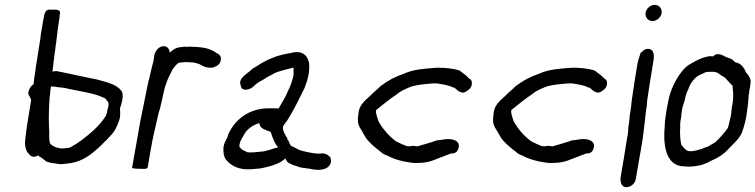

<svg xmlns="http://www.w3.org/2000/svg" viewBox="-20 -696 3124 794"><path d="M99 -321C95 -312 97 -305 101 -300L109 -283C105 -261 102 -238 98 -216C92 -183 88 -150 84 -117C82 -96 86 -72 98 -61C107 -50 117 -41 139 -54V-52C144 -46 154 -45 158 -38H159C162 -36 167 -33 170 -29C182 -24 194 -21 210 -20C219 -18 228 -17 235 -17H236C242 -18 248 -19 253 -19H254C261 -20 269 -21 275 -22C319 -29 356 -56 384 -82C394 -91 402 -98 412 -109C419 -115 427 -123 435 -133C453 -149 465 -174 473 -199C479 -216 477 -237 476 -248C480 -257 483 -269 485 -279C487 -292 489 -305 485 -315V-316C473 -335 450 -347 425 -355L382 -367C325 -378 271 -391 214 -402H212C206 -401 206 -402 197 -400C201 -431 204 -464 209 -495V-496C209 -504 211 -510 212 -518C216 -552 220 -588 226 -622C227 -632 227 -638 228 -642C230 -651 222 -654 213 -656H194C191 -656 188 -657 182 -656C168 -655 164 -639 162 -630L152 -573C150 -562 148 -550 147 -537C145 -523 142 -508 140 -493C137 -478 136 -463 133 -448C130 -433 128 -417 126 -402C125 -395 124 -389 123 -382C121 -371 120 -359 119 -348C112 -343 105 -338 99 -321ZM191 -339C191 -339 195 -338 197 -338H203C206 -338 210 -337 216 -336C231 -334 249 -333 262 -329L291 -323C332 -315 375 -308 406 -293L415 -289L423 -279C429 -274 430 -269 428 -255L426 -248L424 -239C423 -235 422 -231 421 -225L416 -214C403 -195 389 -178 372 -162C353 -144 334 -129 313 -113H312C300 -103 285 -95 270 -86L266 -85C262 -85 259 -84 256 -84H255C252 -83 247 -83 240 -82C218 -82 200 -90 188 -101C184 -109 184 -122 183 -138L184 -141C181 -193 181 -231 185 -291C187 -300 187 -309 188 -319C189 -326 190 -333 191 -339Z M526 -1C534 1 541 2 556 2H562C572 2 589 5 591 -5L604 -81C611 -122 621 -163 630 -203C634 -220 637 -235 642 -248V-249C644 -260 648 -273 651 -287C655 -308 661 -335 668 -353C675 -375 685 -389 694 -410C701 -419 712 -434 721 -437C724 -437 729 -438 732 -438C737 -438 742 -439 746 -439H760C766 -438 771 -438 777 -438C779 -438 780 -437 784 -437C789 -435 793 -435 797 -433H798C802 -432 805 -431 810 -428L819 -423C828 -419 838 -416 849 -416C857 -416 863 -416 871 -421C887 -426 896 -444 893 -458C892 -468 883 -473 873 -478C858 -490 837 -497 813 -500C805 -501 798 -501 790 -502H789C783 -502 779 -502 773 -503H772C764 -503 757 -503 749 -502C749 -502 748 -503 745 -503H744C738 -502 733 -502 727 -501C707 -499 694 -490 682 -478C681 -491 674 -505 657 -505C636 -505 621 -484 618 -466L616 -451C615 -444 613 -436 611 -429L609 -422C608 -417 606 -411 605 -405C602 -392 599 -380 596 -366L595 -365C594 -357 591 -347 589 -337C581 -293 570 -245 561 -199Z M904 -86C903 -66 905 -47 916 -34C935 -11 968 7 1015 4C1023 4 1030 3 1038 2C1056 2 1074 -3 1090 -7C1114 -13 1142 -23 1160 -41C1162 -35 1167 -29 1171 -24C1180 -19 1192 -12 1207 -9C1220 -2 1243 -1 1262 2C1292 10 1344 11 1349 -29C1350 -33 1348 -37 1347 -41L1348 -43C1341 -51 1328 -65 1305 -61H1296C1294 -60 1292 -60 1292 -60L1291 -61L1273 -63L1256 -66C1245 -68 1230 -72 1220 -75C1208 -80 1196 -88 1183 -93C1180 -99 1176 -105 1174 -111V-113C1172 -116 1169 -117 1168 -121L1169 -122C1160 -140 1150 -148 1150 -172C1154 -179 1159 -187 1165 -194V-195H1166C1188 -230 1206 -264 1225 -303L1239 -331C1247 -352 1253 -369 1257 -393C1259 -404 1258 -414 1259 -423V-424C1258 -456 1240 -485 1198 -480C1164 -473 1138 -470 1108 -457C1075 -445 1051 -428 1023 -411H1022V-410C1011 -396 963 -374 975 -345C977 -314 1016 -324 1031 -341C1041 -351 1049 -356 1066 -365C1079 -374 1095 -383 1108 -389V-390H1109C1132 -403 1160 -407 1191 -416H1194V-407V-392V-386C1189 -360 1180 -337 1169 -316V-315C1160 -293 1144 -269 1132 -247C1131 -247 1127 -248 1124 -248H1090C1012 -248 953 -204 924 -141C922 -136 922 -131 920 -128C913 -114 907 -104 904 -87ZM970 -96 971 -101C972 -108 979 -123 984 -130H985V-131C997 -159 1021 -177 1052 -187C1052 -187 1053 -182 1054 -180C1058 -164 1079 -158 1098 -151L1100 -149C1106 -129 1115 -105 1128 -89H1129C1130 -89 1130 -88 1131 -87C1107 -82 1081 -69 1058 -69L1052 -68L1037 -67L1032 -66H1021C1018 -65 1015 -65 1012 -66H1011C1006 -66 1000 -66 998 -69H997L996 -70H995V-71C988 -73 982 -76 979 -80C974 -83 969 -88 970 -96Z M1462 -223C1456 -190 1463 -174 1477 -154C1482 -146 1487 -135 1493 -126C1508 -105 1532 -85 1552 -70C1559 -64 1568 -56 1581 -53C1609 -37 1650 -26 1693 -22C1722 -22 1743 -23 1766 -31C1791 -40 1819 -52 1844 -61L1856 -62C1869 -65 1875 -76 1877 -87C1882 -113 1855 -121 1833 -121C1817 -121 1804 -116 1790 -116H1788C1764 -107 1733 -99 1707 -91C1702 -91 1696 -92 1689 -93H1687C1682 -92 1677 -91 1673 -91C1669 -91 1665 -91 1662 -92C1647 -97 1631 -105 1617 -112C1588 -134 1563 -162 1545 -195C1541 -208 1534 -224 1535 -239L1538 -243C1564 -263 1589 -285 1618 -304C1637 -320 1652 -326 1678 -337C1705 -346 1735 -348 1769 -351H1788C1807 -348 1826 -345 1843 -339C1848 -336 1854 -334 1860 -333C1862 -331 1864 -329 1867 -327C1871 -322 1883 -313 1895 -313H1896C1901 -314 1907 -316 1912 -321C1922 -326 1930 -336 1931 -347C1933 -359 1929 -367 1919 -372C1909 -384 1895 -393 1882 -403L1881 -404C1854 -413 1822 -416 1787 -416C1737 -412 1691 -410 1650 -391C1614 -379 1584 -363 1554 -340H1553V-339C1540 -326 1523 -313 1510 -299C1489 -280 1463 -260 1462 -223Z M2021 -223C2015 -190 2022 -174 2036 -154C2041 -146 2046 -135 2052 -126C2067 -105 2091 -85 2111 -70C2118 -64 2127 -56 2140 -53C2168 -37 2209 -26 2252 -22C2281 -22 2302 -23 2325 -31C2350 -40 2378 -52 2403 -61L2415 -62C2428 -65 2434 -76 2436 -87C2441 -113 2414 -121 2392 -121C2376 -121 2363 -116 2349 -116H2347C2323 -107 2292 -99 2266 -91C2261 -91 2255 -92 2248 -93H2246C2241 -92 2236 -91 2232 -91C2228 -91 2224 -91 2221 -92C2206 -97 2190 -105 2176 -112C2147 -134 2122 -162 2104 -195C2100 -208 2093 -224 2094 -239L2097 -243C2123 -263 2148 -285 2177 -304C2196 -320 2211 -326 2237 -337C2264 -346 2294 -348 2328 -351H2347C2366 -348 2385 -345 2402 -339C2407 -336 2413 -334 2419 -333C2421 -331 2423 -329 2426 -327C2430 -322 2442 -313 2454 -313H2455C2460 -314 2466 -316 2471 -321C2481 -326 2489 -336 2490 -347C2492 -359 2488 -367 2478 -372C2468 -384 2454 -393 2441 -403L2440 -404C2413 -413 2381 -416 2346 -416C2296 -412 2250 -410 2209 -391C2173 -379 2143 -363 2113 -340H2112V-339C2099 -326 2082 -313 2069 -299C2048 -280 2022 -260 2021 -223Z M2650 -644C2647 -625 2659 -609 2679 -609C2696 -609 2713 -624 2716 -641C2719 -660 2706 -676 2687 -676C2670 -676 2653 -661 2650 -644ZM2616 -432C2608 -385 2601 -338 2594 -291C2592 -279 2591 -267 2590 -256L2588 -241L2584 -216C2583 -201 2581 -182 2578 -167V-166C2578 -159 2578 -154 2577 -145L2573 -123C2568 -91 2563 -60 2558 -30L2547 34C2544 53 2547 78 2571 78C2588 78 2606 63 2609 46L2622 -30C2628 -62 2633 -93 2638 -123L2640 -140C2641 -145 2642 -149 2642 -156C2644 -167 2645 -185 2647 -197V-198C2648 -210 2650 -221 2651 -233C2652 -241 2653 -250 2655 -259V-260C2655 -267 2656 -276 2657 -285C2664 -329 2670 -374 2678 -418L2682 -444C2686 -465 2686 -494 2659 -494C2649 -494 2640 -488 2635 -481C2635 -482 2629 -479 2629 -477V-476C2624 -462 2619 -447 2616 -432Z M2733 -218C2730 -201 2729 -188 2729 -175C2722 -106 2729 -8 2810 -8C2828 -6 2845 -7 2861 -10C2882 -12 2895 -19 2912 -26V-27C2947 -43 2972 -55 2998 -86C3016 -105 3039 -123 3050 -152L3051 -157C3055 -166 3058 -179 3061 -190C3062 -195 3064 -201 3065 -208L3068 -226C3070 -236 3070 -246 3072 -256C3073 -267 3075 -277 3075 -287C3076 -293 3076 -299 3076 -305L3078 -310C3079 -315 3078 -319 3079 -323C3081 -330 3082 -337 3083 -347C3089 -369 3074 -386 3066 -396H3065C3059 -413 3045 -435 3022 -438H3021L3019 -439C3010 -452 2999 -454 2986 -459H2985C2978 -461 2948 -485 2930 -463H2922L2917 -464H2916C2881 -459 2852 -442 2826 -426C2815 -418 2806 -409 2798 -398C2774 -368 2751 -321 2743 -275C2739 -257 2736 -239 2733 -218ZM2802 -251C2805 -260 2808 -271 2812 -283V-284C2814 -298 2821 -317 2827 -328V-329C2837 -358 2858 -382 2883 -390C2890 -393 2898 -398 2901 -398H2902C2906 -399 2910 -399 2915 -399H2930C2943 -399 2952 -393 2958 -387L2978 -375C2983 -369 2993 -359 2998 -353C3001 -349 3006 -346 3010 -341V-331V-330C3013 -312 3013 -287 3009 -264L3008 -262C3006 -250 3005 -239 3004 -228L3001 -210C3000 -207 2999 -203 2998 -198C2995 -188 2994 -179 2991 -170L2990 -167C2976 -147 2956 -124 2937 -107C2934 -105 2928 -102 2923 -99L2908 -90C2901 -87 2895 -86 2890 -84V-83H2889C2883 -80 2879 -79 2874 -78C2860 -74 2844 -69 2828 -71C2815 -74 2806 -87 2797 -98C2793 -119 2791 -144 2793 -171C2792 -183 2794 -199 2797 -214C2798 -228 2800 -240 2802 -251Z"/></svg>

Font: Scribbler
Style: BdIta
Weight: 700
Designer: Mew Too
Foundry: Cannot Into Space Fonts
Version: Version 1.001